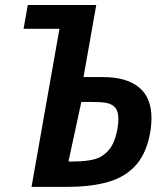

<svg xmlns="http://www.w3.org/2000/svg" viewBox="-20 -726 640 746"><path d="M211 -614H71.5L88 -706.5H354L304.5 -426.5H381.5Q470 -426.5 519.2 -387.2Q568.5 -348 568.5 -266.5Q568.5 -239.5 563.5 -211Q550 -134 511 -87.8Q472 -41.5 405.8 -20.8Q339.5 0 240 0H102.5ZM264.5 -98.5Q314 -98.5 347 -107.2Q380 -116 403.5 -144Q427 -172 436.5 -227Q440 -246.5 440 -263.5Q440 -294.5 426.8 -308.8Q413.5 -323 391.5 -326.5Q369.5 -330 330 -330H296L246 -98.5Z"/></svg>

Font: JuliaMono ExtraBoldItalic
Style: Regular
Weight: 800
Italic angle: -9°
Monospace: yes
Designer: cormullion
Foundry: corm
Version: Version 0.049; ttfautohint (v1.8.4)